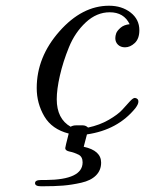

<svg xmlns="http://www.w3.org/2000/svg" viewBox="-20 -462 509 674"><path d="M124 169.9H141.1Q270 168.9 270 107.9Q270 87.9 255.1 80.6Q240.2 73.2 224.6 70.1Q209 66.9 209 58.1Q209 54.2 221.2 6.8Q162.1 -8.3 135.5 -53.7Q108.9 -99.1 108.9 -152.8Q108.9 -261.7 188.5 -351.8Q268.1 -441.9 362.8 -441.9Q407.7 -441.9 438.5 -418Q469.2 -394 469.2 -356Q469.2 -326.2 453.1 -311Q437 -295.9 418.9 -295.9Q403.8 -295.9 394.3 -304.9Q384.8 -314 384.8 -328.1Q384.8 -335.9 387.9 -345Q391.1 -354 403.1 -364.5Q415 -375 435.1 -377Q415 -418.9 365.2 -418.9Q319.3 -418.9 281.2 -383.5Q243.2 -348.1 222.2 -296.6Q201.2 -245.1 190.2 -196.5Q179.2 -147.9 179.2 -113.8Q179.2 -44.9 228 -17.1Q235.8 -22 248 -22H270Q281.2 -22 289.1 -14.2Q330.1 -22.9 362.1 -41.5Q394 -60.1 408.9 -76.4Q423.8 -92.8 435.3 -105.5Q446.8 -118.2 453.1 -118.2H454.1Q466.3 -116.2 465.8 -105Q465.8 -96.2 455.1 -82Q393.1 -5.9 285.2 9.8L273.9 53.2Q335 66.4 335 108.9Q335 135.7 316.9 153.8Q298.8 171.9 265.4 179.4Q231.9 187 201.4 189.5Q170.9 191.9 129.9 191.9H124Q103 191.9 103 180.9Q103 169.9 124 169.9Z"/></svg>

Font: CMU Classical Serif
Style: Italic
Weight: 500
Italic angle: -14.04°
Version: Version 0.7.0